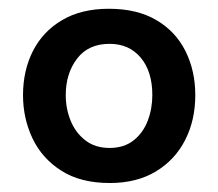

<svg xmlns="http://www.w3.org/2000/svg" viewBox="-20 -747 498 438"><path d="M230.5 -329.5Q164 -329.5 120 -357.5Q76 -385.5 54.2 -431.2Q32.5 -477 32.5 -530Q32.5 -586 55.2 -630.8Q78 -675.5 121.8 -701.2Q165.5 -727 228.5 -727Q293 -727 337 -701Q381 -675 403.2 -630.2Q425.5 -585.5 425.5 -530Q425.5 -473 402.5 -427.8Q379.5 -382.5 335.8 -356Q292 -329.5 230.5 -329.5ZM230 -409.5Q263 -409.5 284.8 -426.8Q306.5 -444 317 -471.5Q327.5 -499 327.5 -530Q327.5 -584 301 -615.5Q274.5 -647 230 -647Q181.5 -647 155.8 -613.2Q130 -579.5 130 -530Q130 -499 141.2 -471.5Q152.5 -444 174.8 -426.8Q197 -409.5 230 -409.5Z"/></svg>

Font: Commissioner SemiBold
Style: Regular
Weight: 600
Designer: Kostas Bartsokas
Foundry: Kostas Bartsokas
Version: Version 1.000; ttfautohint (v1.8.3)